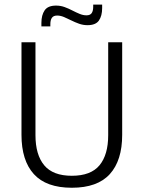

<svg xmlns="http://www.w3.org/2000/svg" viewBox="-20 -828 642 858"><path d="M301 11Q186.5 11 131.2 -50Q76 -111 76 -225.5V-639H138.5V-224Q138.5 -136.5 177.5 -89.5Q216.5 -42.5 301 -42.5Q386 -42.5 424.8 -89.5Q463.5 -136.5 463.5 -224V-639H526V-225.5Q526 -111 470.8 -50Q415.5 11 301 11ZM371 -715.5Q351.5 -715.5 333.2 -722Q315 -728.5 298.5 -736.8Q282 -745 266.2 -751.8Q250.5 -758.5 235.5 -758.5Q219 -758.5 212 -748.5Q205 -738.5 205 -720V-710H165V-725.5Q165 -760.5 179.5 -781.8Q194 -803 230.5 -803Q250.5 -803 268.5 -796.5Q286.5 -790 303.2 -781.2Q320 -772.5 335.8 -766Q351.5 -759.5 366.5 -759.5Q383 -759.5 389.8 -769.5Q396.5 -779.5 396.5 -798V-807.5H436.5V-792Q436.5 -757 422 -736.2Q407.5 -715.5 371 -715.5Z"/></svg>

Font: Anek Latin Medium Light
Style: Regular
Weight: 300
Version: Version 1.003